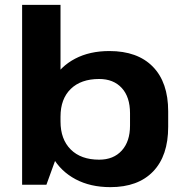

<svg xmlns="http://www.w3.org/2000/svg" viewBox="-20 -760 764 790"><path d="M434 10Q352 10 291 -22.5Q230 -55 196.5 -113.5Q163 -172 162 -252V-291Q163 -371 196 -429Q229 -487 289 -518.5Q349 -550 430 -550Q546 -550 609 -485.5Q672 -421 672 -302V-238Q672 -119 610 -54.5Q548 10 434 10ZM71 -740H229V-160L171 0H71ZM388 -103Q447 -103 481 -140.5Q515 -178 515 -243V-294Q515 -361 481 -398Q447 -435 388 -435Q313 -435 271 -394Q229 -353 229 -280V-260Q229 -187 271 -145Q313 -103 388 -103Z"/></svg>

Font: Pathway Extreme 28pt
Style: Bold
Weight: 700
Designer: Eduardo Rodriguez Tunni
Foundry: Eduardo Rodriguez Tunni
Version: Version 1.001;gftools[0.9.26]